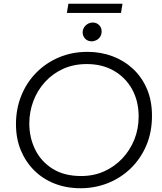

<svg xmlns="http://www.w3.org/2000/svg" viewBox="-20 -989 863 1022"><path d="M409 13Q333 13 270 -12Q207 -37 161.5 -82.5Q116 -128 90.5 -190Q65 -252 65 -328Q65 -409 93 -479Q121 -549 172.5 -601.5Q224 -654 293.5 -683.5Q363 -713 446 -713Q516 -713 578 -690Q640 -667 687.5 -623Q735 -579 762 -516Q789 -453 789 -373Q789 -285 758.5 -214Q728 -143 675 -92Q622 -41 553.5 -14Q485 13 409 13ZM412 -52Q479 -52 534.5 -77Q590 -102 631 -145.5Q672 -189 695 -246Q718 -303 718 -369Q718 -451 683 -514Q648 -577 586 -612.5Q524 -648 442 -648Q372 -648 316 -622.5Q260 -597 219.5 -552.5Q179 -508 157.5 -451Q136 -394 136 -331Q136 -257 167 -193.5Q198 -130 259.5 -91Q321 -52 412 -52ZM468 -769Q447 -769 433.5 -783Q420 -797 420 -817Q420 -830 427 -842Q434 -854 446.5 -861.5Q459 -869 474 -869Q494 -869 507.5 -855.5Q521 -842 521 -822Q521 -806 513.5 -794Q506 -782 493.5 -775.5Q481 -769 468 -769ZM336 -920 344 -969H632L624 -920Z"/></svg>

Font: MuseoModerno Light
Style: Italic
Weight: 300
Italic angle: -9°
Designer: Pablo Cosgaya, Héctor Gatti, Marcela Romero, and the Authors of The MuseoModerno Project.
Foundry: Omnibus-Type Team
Version: Version 1.003